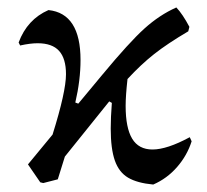

<svg xmlns="http://www.w3.org/2000/svg" viewBox="-20 -484 555 515"><path d="M494 -105Q482 -67 455 -36Q428 -5 391 11Q348 7 323.5 -7.5Q299 -22 288 -53.5Q277 -85 277 -139Q277 -169 280 -208L273 -212L154 -64L135 -3L96 7L88 5L55 -43L121 -123Q157 -238 157 -285Q157 -327 138.5 -347.5Q120 -368 81 -368Q61 -368 34 -362L30 -370Q53 -432 110 -457Q196 -448 196 -323Q196 -269 182 -209L190 -206L254 -283Q327 -371 367.5 -407.5Q408 -444 453 -464Q470 -446 488 -412L485 -400Q429 -367 393.5 -339Q358 -311 322 -272Q317 -227 317 -200Q317 -141 334.5 -112Q352 -83 389 -83Q428 -83 489 -116Z"/></svg>

Font: Alegreya SC
Style: Italic
Weight: 400
Italic angle: -7°
Designer: Juan Pablo del Peral
Foundry: Huerta Tipografica
Version: Version 2.007; ttfautohint (v1.6)